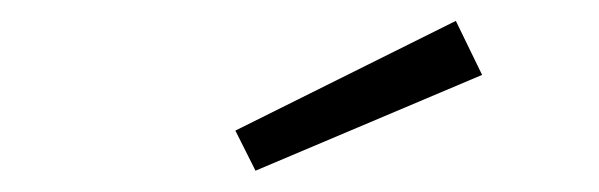

<svg xmlns="http://www.w3.org/2000/svg" viewBox="-20 -718 568 182"><path d="M437 -647 222.2 -556.2 203.1 -594.2 412.1 -698.2Z"/></svg>

Font: Syncopate
Style: Regular
Weight: 400
Width: 7
Version: Version 001.001